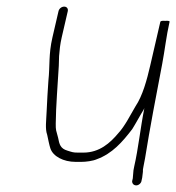

<svg xmlns="http://www.w3.org/2000/svg" viewBox="-20 -496 532 580"><path d="M156.7 -462 138.4 -383C126.4 -330.8 131.2 -299.7 126.2 -252L123.3 -207C122.4 -193 121.6 -177.3 120.9 -160C119.8 -131.7 115.9 -106.9 122.5 -89C124.8 -78.3 129 -57 132.1 -48C140 -23.7 171.5 -7 208.6 -7H225.6C239.7 -7 260.5 -9.7 272.5 -15C318.9 -32 349.3 -66.5 379.5 -106C389.7 -122.2 404.2 -149.3 414.1 -165C414.4 -166.3 415 -167.7 416 -169C403.9 -108.3 397.8 -46.6 385.4 7C383.5 15 382.5 22.3 382.3 29L381.1 43L379.2 51C378.8 58.2 383.7 64 391.7 64C399.1 64 407.2 56.9 407.7 49L409.5 41L411.7 23C411.3 19 411.8 13.7 413.4 7C415.1 -0.3 416.7 -8.7 418.2 -18C432 -105.1 452.6 -212.2 470 -303C477.5 -342.4 482.8 -389 491.6 -427L492.3 -430C492.9 -432.7 488.5 -433.7 479 -433C469.8 -433.7 464.9 -432.7 464.3 -430L433.8 -298C423.8 -254.7 410.8 -206.7 389.4 -175C373.9 -148.8 357.3 -115.1 337.7 -94C312.8 -64 280.2 -35 232.1 -35H215.1C200.4 -35 197.9 -36.6 183.5 -41C162.5 -47.1 159.2 -60.2 155.5 -80L149.6 -102C148.6 -106.7 148.2 -113.7 148.4 -123C148.9 -176.5 154.5 -241.2 157.6 -297L158.5 -327C159.9 -345 161.6 -362 166.4 -383L184.7 -462C186.5 -469.9 181.8 -476 173.9 -476C165.9 -476 158.5 -469.9 156.7 -462Z"/></svg>

Font: HoneyBee
Style: XLitIt
Weight: 200
Foundry: Cannot Into Space Fonts
Version: Version 0.89